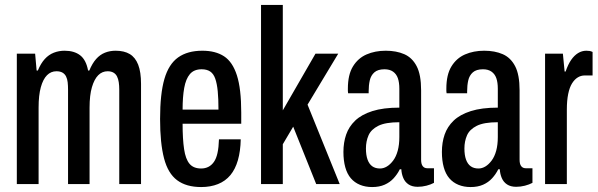

<svg xmlns="http://www.w3.org/2000/svg" viewBox="-20 -744 2415 776"><path d="M48 0V-527H122L128 -459H133Q145 -488 161 -505.5Q177 -523 197.5 -531Q218 -539 241 -539Q280 -539 304 -520.5Q328 -502 336 -459H341Q353 -488 368.5 -505.5Q384 -523 404 -531Q424 -539 447 -539Q482 -539 504.5 -525.5Q527 -512 538.5 -482.5Q550 -453 550 -405V0H462V-382Q462 -398 460 -411.5Q458 -425 453 -435Q448 -445 438.5 -450.5Q429 -456 415 -456Q393 -456 377 -440Q361 -424 351.5 -391.5Q342 -359 342 -309V0H255V-382Q255 -398 253.5 -411.5Q252 -425 247 -435Q242 -445 232.5 -450.5Q223 -456 208 -456Q186 -456 170 -440Q154 -424 145 -391.5Q136 -359 136 -309V0Z M793 12Q733 12 696 -15.5Q659 -43 643 -104Q627 -165 627 -263Q627 -365 644.5 -425Q662 -485 700 -512Q738 -539 798 -539Q851 -539 885.5 -516.5Q920 -494 937.5 -439.5Q955 -385 955 -289V-244H718Q718 -182 724 -141.5Q730 -101 746 -82Q762 -63 793 -63Q809 -63 822 -69.5Q835 -76 844.5 -89.5Q854 -103 859 -125.5Q864 -148 865 -181H953Q952 -133 941.5 -96.5Q931 -60 911 -36Q891 -12 861 0Q831 12 793 12ZM718 -301H863Q863 -345 860 -375.5Q857 -406 850 -426Q843 -446 829.5 -455Q816 -464 795 -464Q764 -464 747.5 -444.5Q731 -425 724.5 -388.5Q718 -352 718 -301Z M1035 0V-724H1123V-298L1255 -527H1347L1223 -321L1353 0H1258L1165 -232L1123 -161V0Z M1484 12Q1457 12 1435 3Q1413 -6 1398 -23.5Q1383 -41 1375.5 -68Q1368 -95 1368 -130Q1368 -168 1379 -200Q1390 -232 1415.5 -256.5Q1441 -281 1485 -295Q1529 -309 1594 -309V-385Q1594 -411 1588 -428Q1582 -445 1568.5 -454.5Q1555 -464 1534 -464Q1507 -464 1493 -451.5Q1479 -439 1474.5 -419Q1470 -399 1470 -375V-367H1387Q1386 -371 1386 -376Q1386 -381 1386 -386Q1386 -442 1406.5 -475.5Q1427 -509 1461.5 -524Q1496 -539 1539 -539Q1582 -539 1614 -525Q1646 -511 1664 -476.5Q1682 -442 1682 -379V-98Q1682 -81 1688.5 -72.5Q1695 -64 1707 -64H1734V-5Q1721 2 1703.5 6.5Q1686 11 1668 11Q1646 11 1631.5 1.5Q1617 -8 1610 -24.5Q1603 -41 1602 -60H1596Q1586 -40 1571 -23.5Q1556 -7 1534.5 2.5Q1513 12 1484 12ZM1516 -63Q1530 -63 1543.5 -71Q1557 -79 1569 -95Q1581 -111 1587.5 -135Q1594 -159 1594 -190V-250Q1538 -250 1509 -235.5Q1480 -221 1469.5 -197Q1459 -173 1459 -144Q1459 -117 1465.5 -99Q1472 -81 1484.5 -72Q1497 -63 1516 -63Z M1882 12Q1855 12 1833 3Q1811 -6 1796 -23.5Q1781 -41 1773.5 -68Q1766 -95 1766 -130Q1766 -168 1777 -200Q1788 -232 1813.5 -256.5Q1839 -281 1883 -295Q1927 -309 1992 -309V-385Q1992 -411 1986 -428Q1980 -445 1966.5 -454.5Q1953 -464 1932 -464Q1905 -464 1891 -451.5Q1877 -439 1872.5 -419Q1868 -399 1868 -375V-367H1785Q1784 -371 1784 -376Q1784 -381 1784 -386Q1784 -442 1804.5 -475.5Q1825 -509 1859.5 -524Q1894 -539 1937 -539Q1980 -539 2012 -525Q2044 -511 2062 -476.5Q2080 -442 2080 -379V-98Q2080 -81 2086.5 -72.5Q2093 -64 2105 -64H2132V-5Q2119 2 2101.5 6.5Q2084 11 2066 11Q2044 11 2029.5 1.5Q2015 -8 2008 -24.5Q2001 -41 2000 -60H1994Q1984 -40 1969 -23.5Q1954 -7 1932.5 2.5Q1911 12 1882 12ZM1914 -63Q1928 -63 1941.5 -71Q1955 -79 1967 -95Q1979 -111 1985.5 -135Q1992 -159 1992 -190V-250Q1936 -250 1907 -235.5Q1878 -221 1867.5 -197Q1857 -173 1857 -144Q1857 -117 1863.5 -99Q1870 -81 1882.5 -72Q1895 -63 1914 -63Z M2183 0V-527H2255L2262 -455H2266Q2276 -484 2288.5 -502Q2301 -520 2316.5 -529.5Q2332 -539 2350 -539Q2357 -539 2363 -538Q2369 -537 2375 -534V-439H2343Q2328 -439 2315 -431Q2302 -423 2292 -407Q2282 -391 2276.5 -364.5Q2271 -338 2271 -301V0Z"/></svg>

Font: Archivo ExtraCondensed Medium
Style: Regular
Weight: 500
Width: 2
Designer: Hector Gatti
Foundry: Omnibus-Type
Version: Version 2.001